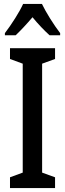

<svg xmlns="http://www.w3.org/2000/svg" viewBox="-20 -1011 332 980"><path d="M261 -51H31V-106L96 -130V-686L31 -710V-765H261V-710L195 -686V-130L261 -106ZM194 -991Q210 -958 235.5 -917Q261 -876 287 -842V-831H233Q213 -849 190.5 -872.5Q168 -896 146 -923Q123 -896 100 -871.5Q77 -847 60 -831H5V-842Q31 -876 57.5 -918Q84 -960 98 -991Z"/></svg>

Font: Noto Sans Tamil UI ExtraCondensed Medium
Style: Regular
Weight: 500
Width: 2
Designer: Jelle Bosma - Monotype Design Team
Foundry: Monotype Imaging Inc.
Version: Version 2.004; ttfautohint (v1.8.4.7-5d5b)